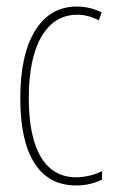

<svg xmlns="http://www.w3.org/2000/svg" viewBox="-20 -557 364 587"><path d="M213 10Q129 10 85.5 -58Q42 -126 42 -256Q42 -390 87.5 -463.5Q133 -537 215 -537Q255 -537 291 -519L282 -495Q249 -512 217 -512Q146 -512 107 -445.5Q68 -379 68 -257Q68 -139 105 -77Q142 -15 213 -15Q232 -15 253.5 -20Q275 -25 292 -34V-8Q256 10 213 10Z"/></svg>

Font: Noto Sans ExtraCondensed Thin
Style: Regular
Weight: 100
Width: 2
Designer: Monotype Design Team
Foundry: Monotype Imaging Inc.
Version: Version 2.013; ttfautohint (v1.8.4.7-5d5b)